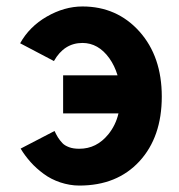

<svg xmlns="http://www.w3.org/2000/svg" viewBox="-20 -557 551 591"><path d="M146 -369.1C167 -406.2 196.3 -424.8 233.9 -424.8C266.1 -424.8 293.9 -409.2 316.4 -377.9C327.6 -362.3 335.9 -344.7 341.8 -325.2H174.3V-208H344.7C338.9 -183.1 328.1 -161.6 313.5 -143.6C289.1 -113.8 259.8 -99.1 224.1 -99.1C211.9 -99.1 201.2 -100.6 192.4 -104C183.6 -107.4 176.8 -111.3 171.9 -116.7C167 -122.1 162.1 -127.9 158.2 -134.3C154.3 -140.6 150.9 -147.5 147.9 -153.8L43.5 -99.6C52.2 -85 62.5 -71.3 74.2 -58.1C85.9 -44.9 99.1 -33.2 114.3 -22C129.4 -10.7 146.5 -2 165.5 4.4C184.6 10.7 204.1 14.2 224.1 14.2C301.8 14.2 363.3 -10.7 409.2 -60.5C455.1 -110.4 478 -176.8 478 -259.8C478 -341.8 455.1 -408.7 409.2 -460C363.3 -511.2 304.7 -537.1 233.9 -537.1C196.3 -537.1 159.7 -526.4 124 -505.9C88.4 -485.4 61 -458 42 -423.8Z"/></svg>

Font: Tuffy
Style: Bold
Weight: 700
Designer: Thatcher Ulrich, Karoly Barta, Michael Everson
Version: Version 001.270